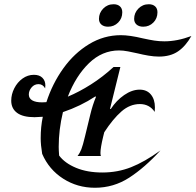

<svg xmlns="http://www.w3.org/2000/svg" viewBox="-20 -876 923 906"><path d="M300 -420Q353 -442 409 -477.5Q465 -513 516 -560H548L499 -362H503Q529 -402 566 -427.5Q603 -453 639 -453Q673 -453 692 -430Q711 -407 711 -369Q711 -355 710 -348Q685 -385 640 -385Q593 -385 553 -350Q513 -315 472 -252L467 -232Q454 -178 454 -154Q454 -146 456 -140H346Q357 -154 364 -172Q371 -190 381 -232L406 -335Q417 -381 433 -419L430 -421Q360 -375 277 -347Q257 -264 257 -183Q257 -168 259 -142Q286 -106 339 -84Q392 -62 463 -62Q535 -62 598.5 -87Q662 -112 737 -166Q663 -85 589.5 -37.5Q516 10 428 10Q345 10 278 -33Q211 -76 179 -150Q172 -192 172 -224Q172 -278 182 -325Q154 -323 143 -323Q88 -323 60.5 -343.5Q33 -364 33 -401Q33 -431 47.5 -459.5Q62 -488 86.5 -505.5Q111 -523 140 -523Q166 -523 180 -509Q194 -495 194 -473Q194 -464 193 -459Q182 -479 162 -479Q142 -479 129 -463.5Q116 -448 116 -430Q116 -412 132 -402.5Q148 -393 179 -393Q192 -393 199 -394Q227 -481 278.5 -553Q330 -625 400 -667.5Q470 -710 550 -710Q592 -710 654 -695Q686 -688 708.5 -684.5Q731 -681 756 -681Q816 -681 883 -706Q856 -658 820 -633.5Q784 -609 730 -609Q707 -609 680.5 -613.5Q654 -618 630 -624Q608 -629 584.5 -633.5Q561 -638 542 -638Q462 -638 400 -578Q338 -518 300 -420ZM447 -787Q447 -815 467 -835.5Q487 -856 516 -856Q535 -856 546 -846Q557 -836 557 -818Q557 -789 537.5 -769.5Q518 -750 490 -750Q470 -750 458.5 -760Q447 -770 447 -787ZM613 -787Q613 -815 633 -835.5Q653 -856 682 -856Q701 -856 712 -846Q723 -836 723 -818Q723 -789 703.5 -769.5Q684 -750 656 -750Q636 -750 624.5 -760Q613 -770 613 -787Z"/></svg>

Font: Srisakdi
Style: Bold
Weight: 700
Designer: Cadson Demak Co.,Ltd.
Foundry: Cadson Demak Co.,Ltd.
Version: Version 1.000